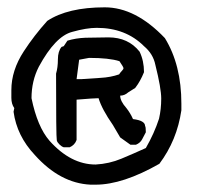

<svg xmlns="http://www.w3.org/2000/svg" viewBox="-20 -646 545 524"><path d="M202 -430Q227 -432 254.5 -433.5Q282 -435 305 -443Q309 -449 313 -453Q317 -457 317 -460Q317 -463 306 -479Q278 -488 223 -488L196 -483L189 -430ZM170 -244H154Q148 -246 142 -252Q136 -258 135 -263Q133 -273 133 -445Q138 -462 138 -484Q138 -506 148 -518L154 -520L164 -535Q187 -542 213 -543L276 -544Q330 -544 361 -505Q373 -480 373 -449Q363 -424 349 -406L330 -394Q320 -385 308 -385Q308 -370 325 -351Q336 -337 343 -321Q376 -317 376 -302Q378 -300 378 -285Q373 -276 368 -266Q363 -256 351 -251H336L308 -271L288 -305Q258 -348 249 -378Q237 -378 189 -374V-264Q184 -250 170 -244ZM241 -197Q278 -199 311.5 -213Q345 -227 378 -242Q401 -282 414 -322Q420 -348 420 -377Q420 -405 404 -469Q398 -499 373 -520Q323 -570 244 -570Q216 -570 177 -559Q131 -547 86 -464Q66 -425 66 -378Q82 -300 115 -262Q173 -197 241 -197ZM241 -142H227Q144 -146 75 -223Q26 -275 17 -341L19 -351Q11 -362 11 -379V-400Q11 -454 45 -506Q73 -549 109 -589Q165 -626 266 -626Q350 -626 430 -542Q475 -469 475 -363V-345Q463 -263 415 -199Q315 -142 241 -142Z"/></svg>

Font: Yozai
Style: Regular
Weight: 400
Designer: LXGW / Y.OzVox
Foundry: LXGW / Y.OzVox
Version: Version 0.861;October 22, 2024